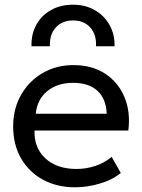

<svg xmlns="http://www.w3.org/2000/svg" viewBox="-20 -782 605 817"><path d="M300 15Q222 15 162.5 -17.5Q103 -50 69.5 -108.2Q36 -166.5 36 -244Q36 -319 69.5 -378Q103 -437 161 -471Q219 -505 292.5 -505Q372 -505 427.8 -468.2Q483.5 -431.5 509.8 -368.5Q536 -305.5 526 -226.5H127Q124.5 -153 173.2 -108Q222 -63 306 -63Q346.5 -63 385.8 -76Q425 -89 455 -114.5L494 -46Q457.5 -16 403.8 -0.5Q350 15 300 15ZM132 -298H434Q432 -360 395.5 -394.8Q359 -429.5 291 -429.5Q225 -429.5 181.8 -394.8Q138.5 -360 132 -298ZM114 -585Q112.5 -636.5 134.5 -676.5Q156.5 -716.5 197 -739.2Q237.5 -762 291 -762Q343 -762 383.2 -739Q423.5 -716 446 -676Q468.5 -636 467.5 -585H388.5Q391 -634.5 364.2 -664.8Q337.5 -695 291 -695Q244.5 -695 217.2 -664.8Q190 -634.5 192.5 -585Z"/></svg>

Font: Geologica Light
Style: Regular
Weight: 300
Designer: Sindre Bremnes, Frode Helland
Foundry: Monokrom Skriftforlag AS
Version: Version 1.010; ttfautohint (v1.8.4.7-5d5b);gftools[0.9.28]